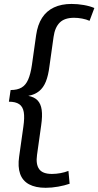

<svg xmlns="http://www.w3.org/2000/svg" viewBox="-20 -825 487 950"><path d="M205.8 104.2Q155.8 104.2 123.7 86.9Q91.6 69.5 79.5 34.9Q67.4 0.4 74.7 -50.1L95.5 -197.6Q102.2 -243.4 97.6 -270.4Q93 -297.4 75 -309.6Q57.1 -321.8 24 -321.8L32.5 -379.5Q65.8 -379.5 86.6 -391.7Q107.5 -403.9 119.4 -431.4Q131.4 -458.9 137.9 -503.6L158.8 -651.3Q166.2 -702.7 188.2 -736.8Q210.2 -770.9 247 -788.2Q283.8 -805.5 333.9 -805.5Q364.2 -805.5 394.4 -800.2Q424.7 -794.9 446.9 -785.4L423.1 -722Q407.1 -729.2 386.4 -733.1Q365.8 -737 346.6 -737Q299.2 -737 275.4 -713.1Q251.6 -689.2 245.1 -642.7L224.6 -496.9Q218.9 -451 206.8 -421.1Q194.6 -391.2 173.9 -374.2Q153.2 -357.2 120 -350.7Q150.3 -345 166.2 -328Q182.2 -310.9 186.3 -281.2Q190.5 -251.4 183.7 -204.5L163.2 -58.6Q156.6 -12.2 173.7 11.7Q190.7 35.6 236.9 35.6Q257.4 35.6 278.9 31.7Q300.5 27.8 318.6 20.6L324.5 84.2Q299.7 92.8 267.8 98.5Q235.9 104.2 205.8 104.2Z"/></svg>

Font: Pathway Extreme 8pt Thin 12pt
Style: Italic
Weight: 100
Italic angle: -8°
Version: Version 1.001;gftools[0.9.26]